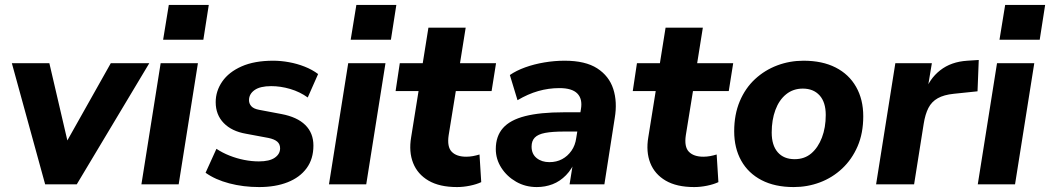

<svg xmlns="http://www.w3.org/2000/svg" viewBox="-20 -747 4255 778"><path d="M163 0 28 -491H180L262 -139H231L429 -491H585L291 0Z M641 -586 664 -727H826L804 -586ZM553 0 631 -491H782L704 0Z M1030 11Q966 11 909 -4Q852 -19 813 -47L857 -144Q881 -128 910 -116.5Q939 -105 969.5 -99Q1000 -93 1029 -93Q1072 -93 1093.5 -108Q1115 -123 1115 -146Q1115 -163 1103.5 -173Q1092 -183 1068 -188L977 -205Q919 -215 886.5 -248.5Q854 -282 854 -333Q854 -378 880.5 -416.5Q907 -455 959 -478Q1011 -501 1087 -501Q1118 -501 1151 -495Q1184 -489 1214.5 -477Q1245 -465 1269 -447L1227 -352Q1195 -375 1156 -386.5Q1117 -398 1079 -398Q1034 -398 1011.5 -382Q989 -366 989 -341Q989 -327 998.5 -316.5Q1008 -306 1030 -302L1120 -285Q1184 -273 1217 -240.5Q1250 -208 1250 -157Q1250 -103 1222.5 -65.5Q1195 -28 1145.5 -8.5Q1096 11 1030 11Z M1401 -586 1424 -727H1586L1564 -586ZM1313 0 1391 -491H1542L1464 0Z M1832 11Q1761 11 1716.5 -15Q1672 -41 1654 -86.5Q1636 -132 1646 -191L1676 -378H1583L1600 -491H1693L1716 -635H1867L1844 -491H1990L1972 -378H1827L1798 -199Q1791 -152 1810.5 -132Q1830 -112 1869 -112Q1883 -112 1896.5 -114.5Q1910 -117 1923 -121L1930 -9Q1911 0 1884 5.5Q1857 11 1832 11Z M2155 11Q2109 11 2071.5 -10.5Q2034 -32 2011.5 -67Q1989 -102 1989 -143Q1989 -195 2018 -228Q2047 -261 2108 -276.5Q2169 -292 2264 -292H2343L2331 -214H2267Q2218 -214 2189 -208.5Q2160 -203 2147 -189.5Q2134 -176 2134 -153Q2134 -123 2154.5 -106.5Q2175 -90 2206 -90Q2235 -90 2257.5 -102Q2280 -114 2295.5 -136Q2311 -158 2315 -188L2334 -305Q2341 -346 2319.5 -368Q2298 -390 2247 -390Q2203 -390 2161 -378Q2119 -366 2077 -341L2046 -443Q2072 -461 2108 -474Q2144 -487 2185.5 -494Q2227 -501 2268 -501Q2352 -501 2400 -470Q2448 -439 2465 -386.5Q2482 -334 2471 -269L2429 0H2288L2304 -100H2313Q2298 -62 2273.5 -37Q2249 -12 2219 -0.5Q2189 11 2155 11Z M2793 11Q2722 11 2677.5 -15Q2633 -41 2615 -86.5Q2597 -132 2607 -191L2637 -378H2544L2561 -491H2654L2677 -635H2828L2805 -491H2951L2933 -378H2788L2759 -199Q2752 -152 2771.5 -132Q2791 -112 2830 -112Q2844 -112 2857.5 -114.5Q2871 -117 2884 -121L2891 -9Q2872 0 2845 5.5Q2818 11 2793 11Z M3196 11Q3120 11 3066 -17Q3012 -45 2983.5 -96Q2955 -147 2955 -215Q2955 -283 2977.5 -336.5Q3000 -390 3039.5 -426.5Q3079 -463 3129.5 -482Q3180 -501 3236 -501Q3312 -501 3366 -473.5Q3420 -446 3449 -395Q3478 -344 3478 -276Q3478 -207 3455 -154Q3432 -101 3392.5 -64Q3353 -27 3302.5 -8Q3252 11 3196 11ZM3200 -102Q3240 -102 3267.5 -125.5Q3295 -149 3310.5 -189.5Q3326 -230 3326 -281Q3326 -333 3301 -360.5Q3276 -388 3233 -388Q3194 -388 3165.5 -365Q3137 -342 3122 -301.5Q3107 -261 3107 -210Q3107 -158 3131.5 -130Q3156 -102 3200 -102Z M3530 0 3608 -491H3756L3736 -371H3727Q3745 -427 3789.5 -462Q3834 -497 3900 -501L3946 -504L3941 -377L3845 -367Q3805 -363 3780 -349Q3755 -335 3742 -309.5Q3729 -284 3723 -246L3684 0Z M4030 -586 4053 -727H4215L4193 -586ZM3942 0 4020 -491H4171L4093 0Z"/></svg>

Font: Nunito Sans 12pt ExtraLight 12pt ExtraBold
Style: Italic
Weight: 800
Italic angle: -9°
Version: Version 3.101;gftools[0.9.27]